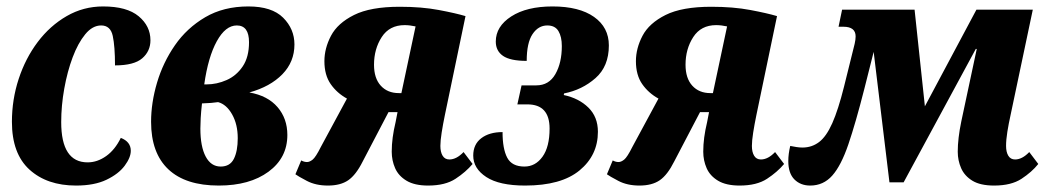

<svg xmlns="http://www.w3.org/2000/svg" viewBox="-20 -566 3253 596"><path d="M216 10Q126 10 71.5 -39.5Q17 -89 17 -188Q17 -257 38 -321Q59 -385 97 -435.5Q135 -486 187 -516Q239 -546 300 -546Q374 -546 410.5 -515.5Q447 -485 447 -441Q447 -407 421.5 -385Q396 -363 337 -363Q337 -422 330 -454.5Q323 -487 294 -487Q267 -487 244.5 -459.5Q222 -432 205.5 -388Q189 -344 179.5 -291Q170 -238 170 -187Q170 -62 252 -62Q282 -62 309.5 -81.5Q337 -101 355 -138Q386 -126 386 -98Q386 -77 367 -51.5Q348 -26 310.5 -8Q273 10 216 10Z M659 10Q556 10 502.5 -40.5Q449 -91 449 -188Q449 -247 467.5 -309.5Q486 -372 523 -425.5Q560 -479 617 -512.5Q674 -546 751 -546Q824 -546 859 -511Q894 -476 894 -428Q894 -374 856.5 -335.5Q819 -297 754 -279Q811 -269 841.5 -233.5Q872 -198 872 -147Q872 -76 813.5 -33Q755 10 659 10ZM715 -487Q680 -487 653 -438Q626 -389 614 -304H621Q653 -304 683.5 -317.5Q714 -331 733.5 -360Q753 -389 753 -435Q753 -487 715 -487ZM665 -49Q694 -49 706 -73Q718 -97 718 -137Q718 -180 700.5 -211Q683 -242 657 -249Q638 -246 607 -245Q604 -218 603 -199.5Q602 -181 602 -167Q602 -111 618.5 -80Q635 -49 665 -49Z M998 10Q960 10 932.5 -4.5Q905 -19 897 -25L915 -68Q924 -63 933 -63Q941 -63 950.5 -70.5Q960 -78 976 -110L1057 -260Q1026 -277 1006.5 -305Q987 -333 987 -376Q987 -416 1007.5 -455Q1028 -494 1079 -519.5Q1130 -545 1221 -545Q1289 -545 1342 -535Q1395 -525 1425 -516L1361 -209Q1355 -180 1351 -154.5Q1347 -129 1347 -113Q1347 -94 1354 -82.5Q1361 -71 1375 -71Q1397 -71 1419 -94L1447 -57Q1426 -32 1394 -11Q1362 10 1309 10Q1267 10 1242 -5Q1217 -20 1206.5 -44Q1196 -68 1196 -95Q1196 -117 1199 -139.5Q1202 -162 1208 -187L1214 -218H1186L1106 -65Q1085 -23 1061 -6.5Q1037 10 998 10ZM1218 -277H1226L1270 -484Q1261 -486 1252.5 -487Q1244 -488 1236 -488Q1189 -488 1165 -451Q1141 -414 1141 -365Q1141 -323 1162 -300Q1183 -277 1218 -277Z M1610 10Q1530 10 1489.5 -16.5Q1449 -43 1449 -83Q1449 -118 1474 -137Q1499 -156 1540 -156Q1540 -104 1554.5 -76.5Q1569 -49 1608 -49Q1642 -49 1664 -79.5Q1686 -110 1686 -167Q1686 -242 1617 -242H1586L1599 -301H1645Q1684 -301 1704 -336Q1724 -371 1724 -423Q1724 -452 1713.5 -469.5Q1703 -487 1679 -487Q1651 -487 1633 -460Q1615 -433 1615 -377Q1564 -377 1541.5 -392.5Q1519 -408 1519 -437Q1519 -484 1567 -515Q1615 -546 1695 -546Q1778 -546 1824 -513.5Q1870 -481 1870 -425Q1870 -360 1828.5 -323.5Q1787 -287 1731 -276L1730 -271Q1777 -261 1806.5 -232Q1836 -203 1836 -157Q1836 -84 1779 -37Q1722 10 1610 10Z M1965 10Q1927 10 1899.5 -4.5Q1872 -19 1864 -25L1882 -68Q1891 -63 1900 -63Q1908 -63 1917.5 -70.5Q1927 -78 1943 -110L2024 -260Q1993 -277 1973.5 -305Q1954 -333 1954 -376Q1954 -416 1974.5 -455Q1995 -494 2046 -519.5Q2097 -545 2188 -545Q2256 -545 2309 -535Q2362 -525 2392 -516L2328 -209Q2322 -180 2318 -154.5Q2314 -129 2314 -113Q2314 -94 2321 -82.5Q2328 -71 2342 -71Q2364 -71 2386 -94L2414 -57Q2393 -32 2361 -11Q2329 10 2276 10Q2234 10 2209 -5Q2184 -20 2173.5 -44Q2163 -68 2163 -95Q2163 -117 2166 -139.5Q2169 -162 2175 -187L2181 -218H2153L2073 -65Q2052 -23 2028 -6.5Q2004 10 1965 10ZM2185 -277H2193L2237 -484Q2228 -486 2219.5 -487Q2211 -488 2203 -488Q2156 -488 2132 -451Q2108 -414 2108 -365Q2108 -323 2129 -300Q2150 -277 2185 -277Z M2495 10Q2465 10 2446 -9Q2427 -28 2427 -66Q2427 -88 2433 -113Q2443 -111 2452.5 -109.5Q2462 -108 2471 -108Q2500 -108 2522.5 -125Q2545 -142 2563.5 -183.5Q2582 -225 2600 -297L2633 -430Q2636 -443 2636 -453Q2636 -483 2598 -483H2583L2594 -536H2819L2851 -236L3011 -536H3186L3117 -209Q3111 -182 3107 -157Q3103 -132 3103 -113Q3103 -94 3110 -82.5Q3117 -71 3131 -71Q3153 -71 3175 -94L3203 -57Q3183 -32 3151 -11Q3119 10 3066 10Q3023 10 2998.5 -5Q2974 -20 2963.5 -44Q2953 -68 2953 -95Q2953 -136 2964 -189L3012 -414H3009L2785 0H2741L2692 -405L2663 -290Q2636 -184 2613.5 -118Q2591 -52 2563.5 -21Q2536 10 2495 10Z"/></svg>

Font: Noto Serif ExtraCondensed ExtraBold
Style: Italic
Weight: 800
Width: 2
Italic angle: -12°
Designer: Monotype Design Team
Foundry: Monotype Imaging Inc.
Version: Version 2.013